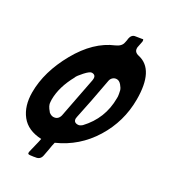

<svg xmlns="http://www.w3.org/2000/svg" viewBox="-241 -941 1032 1172"><g transform="rotate(30 274.5 -355.0)"><path d="M440 -733Q562 -705 562 -496Q562 -341 481 -210Q400 -79 260 -17Q254 6 250 35L241 83Q235 116 201 119Q193 121 191 121L167 124H161Q152 124 152 115Q152 109 153 106Q155 101 172 28L177 4Q82 0 34.5 -60Q-13 -120 -13 -216Q-13 -360 72.5 -512.5Q158 -665 284 -717Q322 -734 326 -764V-763Q328 -769 330 -783V-789Q336 -823 362 -826L406 -833Q407 -833 408 -834H410Q415 -834 415 -824V-819Q412 -806 406 -774V-768Q406 -740 440 -733ZM352 -194 355 -196Q453 -300 453 -442V-455Q452 -468 446 -494Q442 -508 427 -525.5Q412 -543 395 -543Q380 -543 369 -533.5Q358 -524 355 -509Q324 -337 299 -223Q297 -213 297 -210Q297 -183 326 -183Q340 -183 352 -194ZM215 -184Q224 -230 242 -324Q260 -418 269 -463Q270 -468 270 -475Q270 -501 243 -501Q229 -501 200 -469Q171 -437 166 -423L167 -424Q112 -325 112 -236Q112 -225 113 -219Q113 -195 140 -165L137 -168Q141 -161 152 -155Q163 -149 172 -149Q206 -149 215 -184Z"/></g></svg>

Font: Bangerz Fix
Style: Regular
Weight: 400
Designer: vernon adams
Foundry: Vernon Adams
Version: Version 2.10;December 28, 2023;FontCreator 13.0.0.2683 64-bi